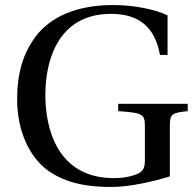

<svg xmlns="http://www.w3.org/2000/svg" viewBox="-20 -727 774 762"><path d="M48 -333C48 -204 99 -101 172 -49C248 4 336 15 424 15C494 15 591 -7 654 -27V-224C654 -274 659 -279 725 -286V-315H449V-286C550 -279 555 -273 555 -224V-89C555 -54 542 -43 521 -35C495 -25 467 -20 433 -20C203 -20 160 -224 160 -349C160 -507 223 -672 420 -672C530 -672 594 -622 615 -509H645V-666C596 -690 510 -707 430 -707C280 -707 180 -658 123 -584C72 -517 48 -437 48 -333Z"/></svg>

Font: Lingua Franca
Style: Regular
Weight: 400
Version: Version 1.19